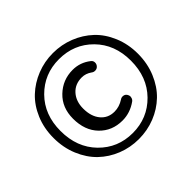

<svg xmlns="http://www.w3.org/2000/svg" viewBox="-169 -951 1177 1177"><g transform="rotate(-45 419.5 -362.0)"><path d="M418.9 10.7Q345.7 10.7 279.3 -15.6Q212.9 -42 163.1 -89.8Q113.3 -137.7 83.5 -209Q53.7 -280.3 53.7 -364.3Q53.7 -448.2 83.5 -518.6Q113.3 -588.9 163.1 -635.7Q212.9 -682.6 279.3 -709Q345.7 -735.4 418.9 -735.4Q493.2 -735.4 559.6 -709Q626 -682.6 675.8 -635.7Q725.6 -588.9 755.4 -518.1Q785.2 -447.3 785.2 -364.3Q785.2 -280.3 755.4 -209Q725.6 -137.7 675.8 -89.8Q626 -42 559.6 -15.6Q493.2 10.7 418.9 10.7ZM418.9 -42Q547.9 -42 636.2 -131.8Q724.6 -221.7 724.6 -364.3Q724.6 -504.9 636.7 -593.8Q548.8 -682.6 418.9 -682.6Q290 -682.6 202.1 -593.8Q114.3 -504.9 114.3 -364.3Q114.3 -221.7 202.1 -131.8Q290 -42 418.9 -42ZM428.7 -140.6Q338.9 -140.6 280.3 -201.2Q221.7 -261.7 221.7 -363.3Q221.7 -459 283.7 -518.1Q345.7 -577.1 431.6 -577.1Q497.1 -577.1 548.8 -536.1Q560.5 -527.3 561 -512.7Q561.5 -498 551.8 -487.3Q543 -476.6 528.3 -475.6Q513.7 -474.6 502.9 -483.4Q472.7 -504.9 438.5 -504.9Q379.9 -504.9 344.7 -465.3Q309.6 -425.8 309.6 -363.3Q309.6 -294.9 343.3 -254.4Q377 -213.9 432.6 -213.9Q474.6 -213.9 513.7 -239.3Q524.4 -247.1 538.6 -245.1Q552.7 -243.2 560.5 -231.4Q567.4 -221.7 567.4 -210.9Q567.4 -208 566.4 -205.1Q564.5 -190.4 552.7 -181.6Q495.1 -140.6 428.7 -140.6Z"/></g></svg>

Font: Gen Jyuu GothicX Medium
Style: Regular
Weight: 500
Designer: Ryoko NISHIZUKA (kana &amp; ideographs); Paul D. Hunt (Latin, Greek &amp; Cyrillic); Wenlong ZHANG (bopomofo); Sandoll C
Version: Version 1.058.20140828